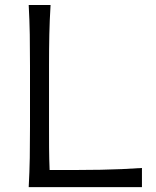

<svg xmlns="http://www.w3.org/2000/svg" viewBox="-20 -764 636 784"><path d="M97.2 0Q100.6 -62.5 101.6 -120.1Q102.5 -177.7 102.5 -246.6V-495.6Q102.5 -564.9 101.6 -622.8Q100.6 -680.7 97.2 -743.7H186.5Q182.6 -680.7 181.4 -622.8Q180.2 -564.9 180.2 -495.6V-257.8Q180.2 -206.1 180.4 -160.9Q180.7 -115.7 182.6 -69.8H284.2Q345.2 -69.8 391.6 -70.8Q438 -71.8 478 -73.5Q518.1 -75.2 559.6 -78.1V0Z"/></svg>

Font: Pinar Regular
Style: Regular
Weight: 400
Designer: Amin Abedi
Version: Version 3.000